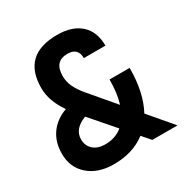

<svg xmlns="http://www.w3.org/2000/svg" viewBox="-165 -833 933 974"><g transform="rotate(-30 301.5 -346.5)"><path d="M455.1 0 413.1 -48.3Q337.9 9.8 225.6 9.8Q134.3 9.8 78.4 -38.8Q22.5 -87.4 22.5 -168Q22.5 -235.8 56.4 -283.9Q90.3 -332 153.3 -355Q124.5 -397 111.6 -434.3Q98.6 -471.7 98.6 -508.8Q98.6 -703.1 302.7 -703.1Q391.1 -703.1 439.7 -658.7Q488.3 -614.3 488.3 -533.2H361.8Q361.8 -593.8 299.8 -593.8Q223.1 -593.8 223.1 -507.8Q223.1 -473.6 238 -442.6Q252.9 -411.6 281.2 -378.4L402.3 -235.8Q420.4 -294.4 420.4 -374H538.1Q538.1 -230.5 486.8 -136.2L602.5 0ZM339.4 -133.8 218.8 -272.9Q143.1 -243.7 143.1 -182.6Q143.1 -145.5 168.7 -122.6Q194.3 -99.6 237.3 -99.6Q297.4 -99.6 339.4 -133.8Z"/></g></svg>

Font: Cascadia Mono NF SemiBold
Style: Regular
Weight: 600
Monospace: yes
Designer: Aaron Bell
Foundry: Saja Typeworks
Version: Version 2404.023; ttfautohint (v1.8.4)